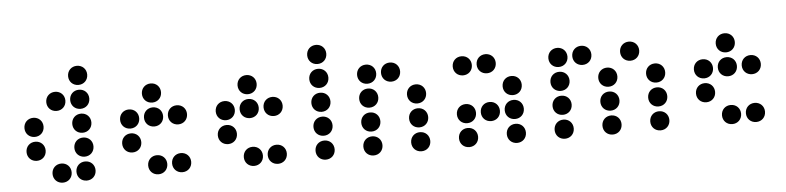

<svg xmlns="http://www.w3.org/2000/svg" viewBox="-36 -650 3273 800"><g transform="rotate(-5 1600.0 -250.0)"><path d="M300 -410C323 -410 340 -427 340 -450C340 -473 323 -490 300 -490C277 -490 260 -473 260 -450C260 -427 277 -410 300 -410ZM200 -310C223 -310 240 -327 240 -350C240 -373 223 -390 200 -390C177 -390 160 -373 160 -350C160 -327 177 -310 200 -310ZM300 -310C323 -310 340 -327 340 -350C340 -373 323 -390 300 -390C277 -390 260 -373 260 -350C260 -327 277 -310 300 -310ZM100 -210C123 -210 140 -227 140 -250C140 -273 123 -290 100 -290C77 -290 60 -273 60 -250C60 -227 77 -210 100 -210ZM300 -210C323 -210 340 -227 340 -250C340 -273 323 -290 300 -290C277 -290 260 -273 260 -250C260 -227 277 -210 300 -210ZM100 -110C123 -110 140 -127 140 -150C140 -173 123 -190 100 -190C77 -190 60 -173 60 -150C60 -127 77 -110 100 -110ZM300 -110C323 -110 340 -127 340 -150C340 -173 323 -190 300 -190C277 -190 260 -173 260 -150C260 -127 277 -110 300 -110ZM200 -10C223 -10 240 -27 240 -50C240 -73 223 -90 200 -90C177 -90 160 -73 160 -50C160 -27 177 -10 200 -10ZM300 -10C323 -10 340 -27 340 -50C340 -73 323 -90 300 -90C277 -90 260 -73 260 -50C260 -27 277 -10 300 -10Z M600 -310C623 -310 640 -327 640 -350C640 -373 623 -390 600 -390C577 -390 560 -373 560 -350C560 -327 577 -310 600 -310ZM500 -210C523 -210 540 -227 540 -250C540 -273 523 -290 500 -290C477 -290 460 -273 460 -250C460 -227 477 -210 500 -210ZM600 -210C623 -210 640 -227 640 -250C640 -273 623 -290 600 -290C577 -290 560 -273 560 -250C560 -227 577 -210 600 -210ZM700 -210C723 -210 740 -227 740 -250C740 -273 723 -290 700 -290C677 -290 660 -273 660 -250C660 -227 677 -210 700 -210ZM500 -110C523 -110 540 -127 540 -150C540 -173 523 -190 500 -190C477 -190 460 -173 460 -150C460 -127 477 -110 500 -110ZM600 -10C623 -10 640 -27 640 -50C640 -73 623 -90 600 -90C577 -90 560 -73 560 -50C560 -27 577 -10 600 -10ZM700 -10C723 -10 740 -27 740 -50C740 -73 723 -90 700 -90C677 -90 660 -73 660 -50C660 -27 677 -10 700 -10Z M1000 -310C1023 -310 1040 -327 1040 -350C1040 -373 1023 -390 1000 -390C977 -390 960 -373 960 -350C960 -327 977 -310 1000 -310ZM900 -210C923 -210 940 -227 940 -250C940 -273 923 -290 900 -290C877 -290 860 -273 860 -250C860 -227 877 -210 900 -210ZM1000 -210C1023 -210 1040 -227 1040 -250C1040 -273 1023 -290 1000 -290C977 -290 960 -273 960 -250C960 -227 977 -210 1000 -210ZM1100 -210C1123 -210 1140 -227 1140 -250C1140 -273 1123 -290 1100 -290C1077 -290 1060 -273 1060 -250C1060 -227 1077 -210 1100 -210ZM900 -110C923 -110 940 -127 940 -150C940 -173 923 -190 900 -190C877 -190 860 -173 860 -150C860 -127 877 -110 900 -110ZM1000 -10C1023 -10 1040 -27 1040 -50C1040 -73 1023 -90 1000 -90C977 -90 960 -73 960 -50C960 -27 977 -10 1000 -10ZM1100 -10C1123 -10 1140 -27 1140 -50C1140 -73 1123 -90 1100 -90C1077 -90 1060 -73 1060 -50C1060 -27 1077 -10 1100 -10Z M1300 -410C1323 -410 1340 -427 1340 -450C1340 -473 1323 -490 1300 -490C1277 -490 1260 -473 1260 -450C1260 -427 1277 -410 1300 -410ZM1300 -310C1323 -310 1340 -327 1340 -350C1340 -373 1323 -390 1300 -390C1277 -390 1260 -373 1260 -350C1260 -327 1277 -310 1300 -310ZM1300 -210C1323 -210 1340 -227 1340 -250C1340 -273 1323 -290 1300 -290C1277 -290 1260 -273 1260 -250C1260 -227 1277 -210 1300 -210ZM1300 -110C1323 -110 1340 -127 1340 -150C1340 -173 1323 -190 1300 -190C1277 -190 1260 -173 1260 -150C1260 -127 1277 -110 1300 -110ZM1300 -10C1323 -10 1340 -27 1340 -50C1340 -73 1323 -90 1300 -90C1277 -90 1260 -73 1260 -50C1260 -27 1277 -10 1300 -10Z M1500 -310C1523 -310 1540 -327 1540 -350C1540 -373 1523 -390 1500 -390C1477 -390 1460 -373 1460 -350C1460 -327 1477 -310 1500 -310ZM1600 -310C1623 -310 1640 -327 1640 -350C1640 -373 1623 -390 1600 -390C1577 -390 1560 -373 1560 -350C1560 -327 1577 -310 1600 -310ZM1500 -210C1523 -210 1540 -227 1540 -250C1540 -273 1523 -290 1500 -290C1477 -290 1460 -273 1460 -250C1460 -227 1477 -210 1500 -210ZM1700 -210C1723 -210 1740 -227 1740 -250C1740 -273 1723 -290 1700 -290C1677 -290 1660 -273 1660 -250C1660 -227 1677 -210 1700 -210ZM1500 -110C1523 -110 1540 -127 1540 -150C1540 -173 1523 -190 1500 -190C1477 -190 1460 -173 1460 -150C1460 -127 1477 -110 1500 -110ZM1700 -110C1723 -110 1740 -127 1740 -150C1740 -173 1723 -190 1700 -190C1677 -190 1660 -173 1660 -150C1660 -127 1677 -110 1700 -110ZM1500 -10C1523 -10 1540 -27 1540 -50C1540 -73 1523 -90 1500 -90C1477 -90 1460 -73 1460 -50C1460 -27 1477 -10 1500 -10ZM1700 -10C1723 -10 1740 -27 1740 -50C1740 -73 1723 -90 1700 -90C1677 -90 1660 -73 1660 -50C1660 -27 1677 -10 1700 -10Z M1900 -310C1923 -310 1940 -327 1940 -350C1940 -373 1923 -390 1900 -390C1877 -390 1860 -373 1860 -350C1860 -327 1877 -310 1900 -310ZM2000 -310C2023 -310 2040 -327 2040 -350C2040 -373 2023 -390 2000 -390C1977 -390 1960 -373 1960 -350C1960 -327 1977 -310 2000 -310ZM2100 -210C2123 -210 2140 -227 2140 -250C2140 -273 2123 -290 2100 -290C2077 -290 2060 -273 2060 -250C2060 -227 2077 -210 2100 -210ZM1900 -110C1923 -110 1940 -127 1940 -150C1940 -173 1923 -190 1900 -190C1877 -190 1860 -173 1860 -150C1860 -127 1877 -110 1900 -110ZM2000 -110C2023 -110 2040 -127 2040 -150C2040 -173 2023 -190 2000 -190C1977 -190 1960 -173 1960 -150C1960 -127 1977 -110 2000 -110ZM2100 -110C2123 -110 2140 -127 2140 -150C2140 -173 2123 -190 2100 -190C2077 -190 2060 -173 2060 -150C2060 -127 2077 -110 2100 -110ZM1900 -10C1923 -10 1940 -27 1940 -50C1940 -73 1923 -90 1900 -90C1877 -90 1860 -73 1860 -50C1860 -27 1877 -10 1900 -10ZM2100 -10C2123 -10 2140 -27 2140 -50C2140 -73 2123 -90 2100 -90C2077 -90 2060 -73 2060 -50C2060 -27 2077 -10 2100 -10Z M2300 -310C2323 -310 2340 -327 2340 -350C2340 -373 2323 -390 2300 -390C2277 -390 2260 -373 2260 -350C2260 -327 2277 -310 2300 -310ZM2400 -310C2423 -310 2440 -327 2440 -350C2440 -373 2423 -390 2400 -390C2377 -390 2360 -373 2360 -350C2360 -327 2377 -310 2400 -310ZM2600 -310C2623 -310 2640 -327 2640 -350C2640 -373 2623 -390 2600 -390C2577 -390 2560 -373 2560 -350C2560 -327 2577 -310 2600 -310ZM2300 -210C2323 -210 2340 -227 2340 -250C2340 -273 2323 -290 2300 -290C2277 -290 2260 -273 2260 -250C2260 -227 2277 -210 2300 -210ZM2500 -210C2523 -210 2540 -227 2540 -250C2540 -273 2523 -290 2500 -290C2477 -290 2460 -273 2460 -250C2460 -227 2477 -210 2500 -210ZM2700 -210C2723 -210 2740 -227 2740 -250C2740 -273 2723 -290 2700 -290C2677 -290 2660 -273 2660 -250C2660 -227 2677 -210 2700 -210ZM2300 -110C2323 -110 2340 -127 2340 -150C2340 -173 2323 -190 2300 -190C2277 -190 2260 -173 2260 -150C2260 -127 2277 -110 2300 -110ZM2500 -110C2523 -110 2540 -127 2540 -150C2540 -173 2523 -190 2500 -190C2477 -190 2460 -173 2460 -150C2460 -127 2477 -110 2500 -110ZM2700 -110C2723 -110 2740 -127 2740 -150C2740 -173 2723 -190 2700 -190C2677 -190 2660 -173 2660 -150C2660 -127 2677 -110 2700 -110ZM2300 -10C2323 -10 2340 -27 2340 -50C2340 -73 2323 -90 2300 -90C2277 -90 2260 -73 2260 -50C2260 -27 2277 -10 2300 -10ZM2500 -10C2523 -10 2540 -27 2540 -50C2540 -73 2523 -90 2500 -90C2477 -90 2460 -73 2460 -50C2460 -27 2477 -10 2500 -10ZM2700 -10C2723 -10 2740 -27 2740 -50C2740 -73 2723 -90 2700 -90C2677 -90 2660 -73 2660 -50C2660 -27 2677 -10 2700 -10Z M3000 -310C3023 -310 3040 -327 3040 -350C3040 -373 3023 -390 3000 -390C2977 -390 2960 -373 2960 -350C2960 -327 2977 -310 3000 -310ZM2900 -210C2923 -210 2940 -227 2940 -250C2940 -273 2923 -290 2900 -290C2877 -290 2860 -273 2860 -250C2860 -227 2877 -210 2900 -210ZM3000 -210C3023 -210 3040 -227 3040 -250C3040 -273 3023 -290 3000 -290C2977 -290 2960 -273 2960 -250C2960 -227 2977 -210 3000 -210ZM3100 -210C3123 -210 3140 -227 3140 -250C3140 -273 3123 -290 3100 -290C3077 -290 3060 -273 3060 -250C3060 -227 3077 -210 3100 -210ZM2900 -110C2923 -110 2940 -127 2940 -150C2940 -173 2923 -190 2900 -190C2877 -190 2860 -173 2860 -150C2860 -127 2877 -110 2900 -110ZM3000 -10C3023 -10 3040 -27 3040 -50C3040 -73 3023 -90 3000 -90C2977 -90 2960 -73 2960 -50C2960 -27 2977 -10 3000 -10ZM3100 -10C3123 -10 3140 -27 3140 -50C3140 -73 3123 -90 3100 -90C3077 -90 3060 -73 3060 -50C3060 -27 3077 -10 3100 -10Z"/></g></svg>

Font: TINY 5x3 80
Style: Regular
Weight: 200
Designer: Jack Halten Fahnestock
Foundry: Velvetyne Type Foundry
Version: Version 1.002;hotconv 1.0.109;makeotfexe 2.5.65596